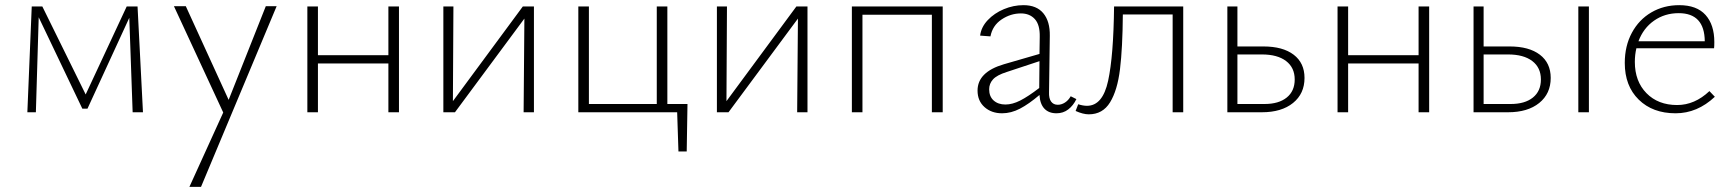

<svg xmlns="http://www.w3.org/2000/svg" viewBox="-20 -435 6713 744"><path d="M494 0 481 -366 319 -14H299L130 -368L119 0H86L103 -410H144L312 -69L471 -410H513L534 0Z M1052 -411 759 289H714L845 1L654 -411H700L866 -48L1010 -411Z M1526 -410V0H1485V-189H1212V0H1171V-410H1212V-221H1485V-410Z M2049 0H2009L2012 -363L1743 0H1698V-410H1737L1735 -43L2006 -410H2049Z M2641 152H2609L2604 0H2221V-410H2262V-32H2525V-410H2566V-32H2644Z M3109 0H3069L3072 -363L2803 0H2758V-410H2797L2795 -43L3066 -410H3109Z M3633 0H3591V-378H3322V0H3281V-410H3633Z M4151 -51Q4139 -26 4119.5 -11Q4100 4 4074 4Q4044 4 4027 -14Q4010 -32 4008 -67Q3967 -32 3932.5 -14Q3898 4 3863 4Q3822 4 3795 -20Q3768 -44 3768 -84Q3768 -156 3870 -186L4008 -226L4009 -292Q4010 -339 3990 -361Q3970 -383 3936 -383Q3896 -383 3861 -359.5Q3826 -336 3818 -294L3778 -297Q3782 -330 3807.5 -357Q3833 -384 3870 -399.5Q3907 -415 3946 -415Q3997 -415 4023 -383.5Q4049 -352 4048 -296L4045 -78Q4044 -54 4053 -41.5Q4062 -29 4079 -29Q4093 -29 4106.5 -37.5Q4120 -46 4129 -62ZM3876 -30Q3903 -30 3933.5 -45.5Q3964 -61 4007 -94L4008 -198L3881 -156Q3843 -144 3828 -127.5Q3813 -111 3813 -89Q3813 -61 3830.5 -45.5Q3848 -30 3876 -30Z M4565 0H4524V-379H4331Q4330 -249 4320 -167Q4310 -85 4281.5 -38.5Q4253 8 4199 8Q4177 8 4148 -5L4158 -31Q4177 -25 4192 -25Q4253 -25 4274 -122Q4295 -219 4297 -410H4565Z M5035 -133Q5035 -72 4990.5 -36Q4946 0 4870 0H4736V-410H4775V-255H4876Q4951 -255 4993 -223Q5035 -191 5035 -133ZM4997 -127Q4997 -173 4963.5 -198.5Q4930 -224 4870 -224H4775V-32H4880Q4935 -32 4966 -57Q4997 -82 4997 -127Z M5518 -410V0H5477V-189H5204V0H5163V-410H5204V-221H5477V-410Z M5989 -133Q5989 -72 5944.5 -36Q5900 0 5824 0H5690V-410H5729V-255H5830Q5905 -255 5947 -223Q5989 -191 5989 -133ZM5951 -127Q5951 -173 5917.5 -198.5Q5884 -224 5824 -224H5729V-32H5834Q5889 -32 5920 -57Q5951 -82 5951 -127ZM6096 -410H6137V0H6096Z M6625 -60Q6557 4 6473 4Q6384 4 6330 -49Q6276 -102 6276 -191Q6276 -257 6303.5 -308Q6331 -359 6379 -387Q6427 -415 6487 -415Q6555 -415 6589 -377Q6623 -339 6623 -272Q6623 -256 6622 -248H6321Q6315 -223 6315 -195Q6315 -120 6360 -74Q6405 -28 6479 -28Q6547 -28 6604 -82ZM6329 -275H6586Q6585 -384 6485 -384Q6431 -384 6389.5 -355Q6348 -326 6329 -275Z"/></svg>

Font: Ysabeau Light
Style: Regular
Weight: 300
Designer: Christian Thalmann (Catharsis Fonts)
Version: Version 0.003